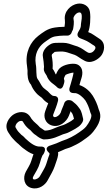

<svg xmlns="http://www.w3.org/2000/svg" viewBox="-20 -843 631 1095"><path d="M275 -525C275 -531 277 -534 277 -534C284 -540 288 -544 292 -547C301 -548 310 -549 321 -549H338C358 -547 367 -543 388 -536L406 -530C420 -525 438 -509 458 -499C498 -474 540 -505 556 -524C575 -547 587 -597 547 -622C541 -626 531 -632 526 -636L514 -644C504 -651 496 -655 483 -660C494 -686 498 -741 493 -775C488 -810 454 -827 423 -822C384 -816 343 -778 350 -729C351 -720 351 -707 348 -690H344C324 -690 306 -688 293 -686C249 -680 222 -656 199 -639C154 -604 122 -545 134 -468C135 -463 136 -453 137 -441C136 -416 137 -381 157 -360C163 -344 172 -329 186 -313C196 -301 210 -292 219 -285C230 -272 240 -262 255 -254C249 -240 243 -222 238 -209C225 -174 241 -140 271 -129C319 -111 361 -151 373 -183C376 -191 379 -198 383 -209C384 -208 385 -205 386 -204L393 -194C396 -188 399 -177 402 -165C397 -161 392 -157 386 -153C381 -149 366 -142 353 -135C344 -130 340 -130 322 -124C289 -113 272 -99 236 -98C229 -101 218 -111 210 -115C206 -117 200 -127 184 -140C175 -148 169 -153 160 -165L153 -176C128 -215 81 -207 54 -188C35 -174 0 -134 26 -90L34 -78C46 -58 57 -49 66 -39C75 -29 83 -24 85 -22L89 -18C97 -11 106 -1 120 8C132 17 148 29 171 37L167 48C164 58 161 66 159 73C153 94 140 113 127 137C109 171 117 218 159 229C203 241 239 210 252 185C260 171 266 160 275 143C289 118 296 93 304 70L308 57C311 46 313 36 311 25C324 20 338 13 352 7C371 1 382 -2 401 -12C419 -20 442 -33 460 -47C476 -58 496 -72 511 -91C526 -111 566 -158 547 -209C546 -213 544 -217 543 -219C535 -249 523 -274 509 -297C495 -319 469 -346 433 -358L440 -383C443 -394 463 -438 435 -466C427 -474 417 -478 406 -479C379 -482 330 -471 313 -445C308 -437 303 -429 299 -418C296 -422 294 -425 293 -429C290 -437 285 -444 280 -451C282 -475 280 -500 275 -525ZM246 -412C259 -374 291 -361 300 -351C300 -351 330 -314 343 -361C346 -370 350 -382 345 -392C344 -394 345 -401 354 -416C362 -421 389 -429 399 -429C399 -421 395 -407 392 -395L383 -363C382 -358 379 -352 377 -343C376 -340 368 -312 401 -312H410C430 -309 453 -289 467 -270C479 -250 487 -232 494 -206C495 -201 498 -195 500 -191C506 -174 488 -143 471 -121C461 -109 447 -99 431 -88C404 -69 371 -51 336 -40C335 -40 334 -39 333 -39C311 -29 292 -21 269 -14C269 -14 225 -4 259 28C262 31 264 32 261 41L256 54C247 81 243 100 232 119C224 135 216 146 208 161C202 173 184 183 172 180C169 179 163 175 171 161C182 141 199 117 208 85C209 80 211 73 214 64L219 51C221 45 223 41 228 36C228 36 257 -10 209 -7C177 -5 146 -34 124 -54C114 -66 106 -71 102 -74C89 -89 85 -89 76 -104L69 -116C65 -122 71 -138 83 -147C98 -158 108 -153 110 -150L118 -137C127 -123 140 -110 153 -101C159 -96 168 -81 186 -71C197 -62 208 -54 224 -49C226 -48 229 -48 231 -48H234C281 -48 314 -67 339 -77C353 -82 361 -82 377 -91C392 -99 428 -116 441 -133L447 -141C452 -148 456 -158 454 -166C450 -182 446 -207 435 -222L426 -234C418 -245 407 -255 395 -264C390 -269 382 -272 373 -272H370C358 -272 348 -262 346 -253C342 -239 332 -221 326 -200C320 -187 304 -174 291 -175C285 -176 280 -181 284 -191C294 -217 304 -241 310 -265C311 -268 319 -296 286 -296C274 -296 260 -316 253 -322C242 -331 229 -340 224 -346C212 -360 206 -378 194 -393C184 -408 190 -449 184 -477C175 -535 199 -574 230 -599C257 -618 273 -633 299 -636C312 -638 329 -640 344 -640H365C377 -640 387 -650 389 -659C390 -664 396 -671 397 -678C399 -690 404 -715 399 -737C398 -748 411 -765 423 -770C448 -780 447 -755 446 -737C445 -725 441 -708 441 -694C439 -682 435 -674 426 -660C422 -653 415 -634 439 -624C452 -619 467 -613 475 -609C479 -606 484 -604 487 -602L498 -595C503 -591 508 -588 512 -586C519 -581 533 -575 517 -555C505 -540 490 -539 482 -543C461 -554 451 -567 422 -578L403 -584C384 -590 366 -599 339 -599H321C303 -599 285 -599 274 -594C246 -581 217 -551 225 -517C228 -503 230 -479 231 -462C230 -457 230 -455 230 -451C229 -434 240 -422 246 -412Z"/></svg>

Font: Dictator
Style: Stencil
Weight: 500
Version: Version MIL.1277